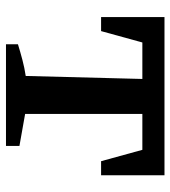

<svg xmlns="http://www.w3.org/2000/svg" viewBox="16 -586 570 642"><g transform="rotate(90 301.0 -265.0)"><path d="M566 -530V-318H519L481 -456H361V-64L468 -45V0H128V-40Q154 -48 180.5 -55Q207 -62 234 -66L244 -456H122L84 -318H37V-530Z"/></g></svg>

Font: Piazzolla SC SemiBold
Style: Regular
Weight: 600
Designer: Juan Pablo del Peral
Foundry: Huerta Tipografica
Version: Version 1.330